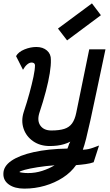

<svg xmlns="http://www.w3.org/2000/svg" viewBox="-29 -910 649 1136"><path d="M115 206Q58 206 24 182Q-10 158 -9 118Q-9 74 38 41.5Q85 9 170.5 -10Q256 -29 370 -31Q373 -37 375 -44Q377 -51 380 -58.5Q383 -66 387 -72Q370 -63 350 -57Q330 -51 308.5 -48.5Q287 -46 265 -46Q208 -46 167 -74.5Q126 -103 110.5 -149Q95 -195 111 -246Q131 -306 145.5 -359.5Q160 -413 169 -455.5Q178 -498 178 -525Q177 -533 171.5 -536.5Q166 -540 158 -540Q145 -540 131.5 -528.5Q118 -517 107 -497L66 -578Q80 -603 115.5 -617.5Q151 -632 186 -632Q225 -632 249 -611Q273 -590 272 -556Q273 -524 265.5 -477Q258 -430 242.5 -370.5Q227 -311 203 -239Q190 -194 210.5 -166Q231 -138 275 -138Q322 -138 351.5 -147.5Q381 -157 397.5 -180Q414 -203 422 -242L499 -618H595Q564 -472 542.5 -369.5Q521 -267 506 -199Q491 -131 480.5 -89.5Q470 -48 461 -24Q481 -25 494.5 -28Q508 -31 522 -36Q536 -41 557 -49L525 50Q506 57 477.5 61Q449 65 421 67Q391 110 343 141Q295 172 236.5 189Q178 206 115 206ZM137 114Q180 114 220.5 101Q261 88 294 68Q240 72 193 79.5Q146 87 116.5 95Q87 103 86 108Q86 109 102 111.5Q118 114 137 114ZM368 -671 314 -741 515 -890 568 -820Z"/></svg>

Font: Victor Mono Thin
Style: Bold Italic
Weight: 700
Italic angle: -12°
Monospace: yes
Version: Version 1.561;gftools[0.9.30]